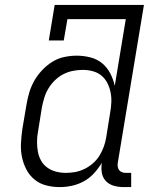

<svg xmlns="http://www.w3.org/2000/svg" viewBox="-20 -755 640 783"><path d="M224 8Q195 8 168 1Q141 -6 120.5 -23Q100 -40 87.5 -64Q75 -88 69.5 -115Q64 -142 65.5 -170.5Q67 -199 71 -228L88 -328Q92 -353 99.5 -378Q107 -403 120 -426Q133 -449 152 -469Q171 -489 193.5 -503Q216 -517 242 -522.5Q268 -528 293 -528Q321 -528 348.5 -521Q376 -514 396.5 -497Q417 -480 429.5 -456Q442 -432 448 -405L493 -677H255L240 -590H179L203 -735H567L460 -89Q459 -81 460.5 -73.5Q462 -66 466.5 -60.5Q471 -55 478 -52.5Q485 -50 493 -50H515V8H483Q463 8 444 2.5Q425 -3 412 -16.5Q399 -30 395.5 -49.5Q392 -69 395 -89L396 -92Q382 -69 364 -49Q346 -29 322.5 -16Q299 -3 273.5 2.5Q248 8 224 8ZM248 -50Q268 -50 287 -53.5Q306 -57 324.5 -66Q343 -75 359 -89Q375 -103 385.5 -120Q396 -137 403 -156Q410 -175 413 -194L429 -294Q433 -316 434 -337Q435 -358 431 -378Q427 -398 418 -416Q409 -434 394 -446.5Q379 -459 359 -464.5Q339 -470 318 -470Q298 -470 277.5 -466Q257 -462 238.5 -452.5Q220 -443 204.5 -428Q189 -413 178 -395Q167 -377 161 -357.5Q155 -338 151 -318L135 -218Q131 -198 131 -177Q131 -156 134.5 -136.5Q138 -117 147.5 -100Q157 -83 173 -71.5Q189 -60 208.5 -55Q228 -50 248 -50Z"/></svg>

Font: Iosevka HT Light Extended
Style: Italic
Weight: 300
Width: 7
Italic angle: -9°
Monospace: yes
Designer: Belleve Invis
Foundry: Belleve Invis
Version: Version 32.3.0; ttfautohint (v1.8.4)